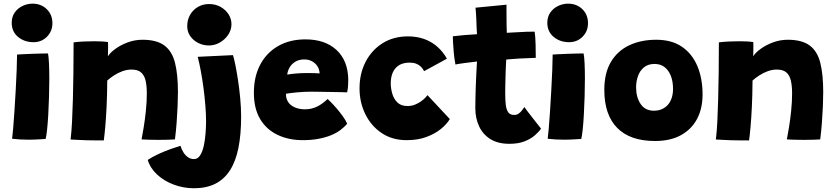

<svg xmlns="http://www.w3.org/2000/svg" viewBox="-20 -742 4464 1024"><path d="M223.5 -1Q215 -0.5 188 1.2Q161 3 131.5 3Q110 3 88 1.8Q66 0.5 44.5 -2Q46.5 -15 50 -54.8Q53.5 -94.5 57 -148.8Q60.5 -203 63.8 -261Q67 -319 69 -369.8Q71 -420.5 71 -451Q82.5 -452 104.2 -453Q126 -454 151.5 -455Q177 -456 200 -456.5Q223 -457 236 -457Q239.5 -441 241.2 -404.5Q243 -368 243 -323Q243 -277.5 241.5 -228Q240 -178.5 237.5 -132.5Q235 -86.5 231.2 -51.5Q227.5 -16.5 223.5 -1ZM159 -517Q110 -517 76.2 -545.2Q42.5 -573.5 42.5 -620.5Q42.5 -652.5 58.5 -675.2Q74.5 -698 100 -710.2Q125.5 -722.5 153.5 -722.5Q199 -722.5 229.2 -693.2Q259.5 -664 259.5 -618Q259.5 -575.5 230.5 -546.2Q201.5 -517 159 -517Z M533.5 7Q516.5 7 491.5 6.8Q466.5 6.5 440.5 6Q420.5 5 393.5 4Q366.5 3 356.5 2Q361.5 -39.5 364.2 -93.8Q367 -148 368.8 -213.5Q370.5 -279 371.5 -355Q372.5 -431 372.5 -516Q393.5 -519 423 -520.5Q452.5 -522 481.5 -522Q502.5 -522 522 -521Q541.5 -520 556 -517.5Q556.5 -513.5 556.5 -500Q556.5 -486.5 556.2 -470.2Q556 -454 555.5 -441.5Q566.5 -460 594.5 -480.8Q622.5 -501.5 660.8 -515.8Q699 -530 739.5 -530Q816 -530 857 -499.2Q898 -468.5 913.5 -406.5Q929 -344.5 929 -250.5Q929 -219.5 927.2 -176.8Q925.5 -134 922 -87.5Q918.5 -41 913 1.5Q901.5 2.5 877.5 3.2Q853.5 4 826.5 4Q798 4 772.2 3.2Q746.5 2.5 735 1.5Q739.5 -21.5 746.2 -62Q753 -102.5 758 -151Q763 -199.5 763 -244.5Q763 -282.5 756.8 -311Q750.5 -339.5 733 -355.2Q715.5 -371 681.5 -371Q657 -371 633 -362.2Q609 -353.5 588.2 -340Q567.5 -326.5 552 -312.5Q551.5 -235 548.5 -173.5Q545.5 -112 541.5 -66.8Q537.5 -21.5 533.5 7Z M1266 -120.5Q1266 -25.5 1251.8 46Q1237.5 117.5 1207 165.5Q1176.5 213.5 1128.8 237.8Q1081 262 1015 262Q959 262 907.2 242.8Q855.5 223.5 818.5 189.5Q781.5 155.5 768 111Q791.5 95 824 80Q856.5 65 888.5 53.5Q920.5 42 942.5 35.5Q948 54 958 70.2Q968 86.5 982.5 96.5Q997 106.5 1015 106.5Q1034.5 106.5 1047.2 86.8Q1060 67 1066.8 36.2Q1073.5 5.5 1076.2 -29.5Q1079 -64.5 1079 -95Q1079 -134 1075.2 -180Q1071.5 -226 1065.2 -273.5Q1059 -321 1051 -363.5Q1043 -406 1034.5 -439L1222.5 -448Q1227.5 -433.5 1234.8 -398.2Q1242 -363 1249.2 -315.8Q1256.5 -268.5 1261.2 -217.5Q1266 -166.5 1266 -120.5ZM1095 -720.5Q1129 -720.5 1156 -705.5Q1183 -690.5 1198.8 -666Q1214.5 -641.5 1214.5 -613Q1214.5 -582.5 1197.2 -556.8Q1180 -531 1152.5 -515.2Q1125 -499.5 1094 -499.5Q1064.5 -499.5 1038 -512.5Q1011.5 -525.5 995 -548.8Q978.5 -572 978.5 -603Q978.5 -636 993.8 -662.8Q1009 -689.5 1035.5 -705Q1062 -720.5 1095 -720.5Z M1831.5 -82.5Q1817 -64.5 1795.2 -48.2Q1773.5 -32 1744.2 -20.2Q1715 -8.5 1677.8 -1.5Q1640.5 5.5 1594.5 5.5Q1519 5.5 1459.8 -23Q1400.5 -51.5 1367.2 -107.5Q1334 -163.5 1334 -247.5Q1334 -333.5 1368 -397.5Q1402 -461.5 1464 -496.8Q1526 -532 1609 -532Q1714 -532 1775 -475.2Q1836 -418.5 1837.5 -316.5Q1837.5 -297 1836.2 -282Q1835 -267 1831.5 -249.5Q1824 -250 1798.2 -250.5Q1772.5 -251 1740.5 -251.5Q1708.5 -252 1681 -252.5Q1653.5 -253 1642.5 -253Q1602 -253 1565 -249.5Q1528 -246 1505 -242Q1505 -234.5 1506 -227Q1507 -219.5 1509.5 -213Q1515.5 -195.5 1529.5 -183.5Q1543.5 -171.5 1563.5 -165.2Q1583.5 -159 1606 -159Q1624.5 -159 1640.8 -162.8Q1657 -166.5 1672 -174Q1687 -181.5 1700.5 -191.5Q1714 -201.5 1727.5 -214Q1730.5 -211.5 1744 -198Q1757.5 -184.5 1774.8 -164.5Q1792 -144.5 1807.8 -122.8Q1823.5 -101 1831.5 -82.5ZM1512 -344Q1530.5 -347.5 1558.2 -350Q1586 -352.5 1623 -352.5Q1643.5 -352.5 1660.5 -351.8Q1677.5 -351 1684.5 -350.5Q1684.5 -359 1681.5 -369.5Q1677.5 -384.5 1666.8 -397Q1656 -409.5 1640 -417.2Q1624 -425 1602.5 -425Q1574 -425 1554.2 -412.5Q1534.5 -400 1524 -381.2Q1513.5 -362.5 1512 -344Z M2379 -107Q2363 -80 2331.5 -54.2Q2300 -28.5 2254.2 -11.5Q2208.5 5.5 2149 5.5Q2072 5.5 2015.8 -32.2Q1959.5 -70 1928.5 -133Q1897.5 -196 1897.5 -271Q1897.5 -349.5 1929.8 -412Q1962 -474.5 2020 -511.2Q2078 -548 2156 -548Q2203 -548 2242.2 -534Q2281.5 -520 2312 -493.2Q2342.5 -466.5 2363.5 -429L2242 -362.5Q2240 -366 2235.5 -373.2Q2231 -380.5 2222 -388.8Q2213 -397 2199 -402.5Q2185 -408 2164.5 -408Q2131.5 -408 2109.2 -394.8Q2087 -381.5 2075.5 -356.8Q2064 -332 2064 -297.5Q2064 -271.5 2071.8 -243.5Q2079.5 -215.5 2099 -196Q2118.5 -176.5 2153.5 -176.5Q2175 -176.5 2193.5 -184Q2212 -191.5 2226 -201.8Q2240 -212 2248.8 -221.2Q2257.5 -230.5 2260 -234.5Z M2865.5 -56Q2855 -40 2833.2 -20.8Q2811.5 -1.5 2777.8 11.8Q2744 25 2697 25Q2635 25 2594.8 -0.5Q2554.5 -26 2534.8 -69.2Q2515 -112.5 2515 -165Q2515 -193.5 2515.8 -223.8Q2516.5 -254 2517.5 -283Q2518.5 -312 2519.8 -337.8Q2521 -363.5 2522.2 -383Q2523.5 -402.5 2524 -414Q2488.5 -410 2455.5 -405.5Q2422.5 -401 2409 -398Q2403 -430 2400 -462.8Q2397 -495.5 2396 -519.2Q2395 -543 2395 -548.5Q2424 -552 2455.8 -554.8Q2487.5 -557.5 2524 -559.5Q2523 -569 2522 -593.2Q2521 -617.5 2520.5 -636Q2520 -654 2518.5 -672.2Q2517 -690.5 2516 -701L2681.5 -717Q2681 -711.5 2681.2 -691.2Q2681.5 -671 2681.5 -643Q2681.5 -628 2681.8 -608Q2682 -588 2683 -567Q2700 -568 2722.2 -569.2Q2744.5 -570.5 2757 -571Q2777.5 -572.5 2792.8 -572.8Q2808 -573 2818 -573Q2828 -573 2831.5 -573Q2835.5 -545.5 2836.5 -505.2Q2837.5 -465 2837.5 -433.5Q2832.5 -433.5 2805.5 -432.2Q2778.5 -431 2753 -430Q2735 -429 2713.2 -427.2Q2691.5 -425.5 2680 -424.5Q2679.5 -415 2678.5 -399Q2677.5 -383 2677 -363.2Q2676.5 -343.5 2675.8 -322Q2675 -300.5 2674.8 -279.8Q2674.5 -259 2674.5 -241.5Q2674.5 -208 2677.5 -182.8Q2680.5 -157.5 2690.5 -143.2Q2700.5 -129 2722 -129Q2736 -129 2746 -136Q2756 -143 2763.5 -152.8Q2771 -162.5 2776.5 -171Q2784 -160.5 2797 -143.5Q2810 -126.5 2824.2 -108.5Q2838.5 -90.5 2849.8 -76Q2861 -61.5 2865.5 -56Z M3080 -1Q3071.5 -0.5 3044.5 1.2Q3017.5 3 2988 3Q2966.5 3 2944.5 1.8Q2922.5 0.5 2901 -2Q2903 -15 2906.5 -54.8Q2910 -94.5 2913.5 -148.8Q2917 -203 2920.2 -261Q2923.5 -319 2925.5 -369.8Q2927.5 -420.5 2927.5 -451Q2939 -452 2960.8 -453Q2982.5 -454 3008 -455Q3033.5 -456 3056.5 -456.5Q3079.5 -457 3092.5 -457Q3096 -441 3097.8 -404.5Q3099.5 -368 3099.5 -323Q3099.5 -277.5 3098 -228Q3096.5 -178.5 3094 -132.5Q3091.5 -86.5 3087.8 -51.5Q3084 -16.5 3080 -1ZM3015.5 -517Q2966.5 -517 2932.8 -545.2Q2899 -573.5 2899 -620.5Q2899 -652.5 2915 -675.2Q2931 -698 2956.5 -710.2Q2982 -722.5 3010 -722.5Q3055.5 -722.5 3085.8 -693.2Q3116 -664 3116 -618Q3116 -575.5 3087 -546.2Q3058 -517 3015.5 -517Z M3473.5 10Q3340.5 10 3271.8 -59.8Q3203 -129.5 3203 -262.5Q3203 -352.5 3238.2 -411.8Q3273.5 -471 3336 -500.5Q3398.5 -530 3480 -530Q3562 -530 3616.8 -492.8Q3671.5 -455.5 3699.2 -389.8Q3727 -324 3727 -238.5Q3727 -163 3697.5 -107.5Q3668 -52 3611.5 -21Q3555 10 3473.5 10ZM3467.5 -151.5Q3490.5 -151.5 3509.2 -159.5Q3528 -167.5 3541.5 -182.5Q3555 -197.5 3562.2 -219.2Q3569.5 -241 3569.5 -268Q3569.5 -307.5 3557.8 -337.5Q3546 -367.5 3524.2 -384.2Q3502.5 -401 3471 -401Q3436 -401 3414 -382.5Q3392 -364 3382.2 -335.2Q3372.5 -306.5 3372.5 -276.5Q3372.5 -223 3396.8 -187.2Q3421 -151.5 3467.5 -151.5Z M3975 7Q3958 7 3933 6.8Q3908 6.5 3882 6Q3862 5 3835 4Q3808 3 3798 2Q3803 -39.5 3805.8 -93.8Q3808.5 -148 3810.2 -213.5Q3812 -279 3813 -355Q3814 -431 3814 -516Q3835 -519 3864.5 -520.5Q3894 -522 3923 -522Q3944 -522 3963.5 -521Q3983 -520 3997.5 -517.5Q3998 -513.5 3998 -500Q3998 -486.5 3997.8 -470.2Q3997.5 -454 3997 -441.5Q4008 -460 4036 -480.8Q4064 -501.5 4102.2 -515.8Q4140.5 -530 4181 -530Q4257.5 -530 4298.5 -499.2Q4339.5 -468.5 4355 -406.5Q4370.5 -344.5 4370.5 -250.5Q4370.5 -219.5 4368.8 -176.8Q4367 -134 4363.5 -87.5Q4360 -41 4354.5 1.5Q4343 2.5 4319 3.2Q4295 4 4268 4Q4239.5 4 4213.8 3.2Q4188 2.5 4176.5 1.5Q4181 -21.5 4187.8 -62Q4194.5 -102.5 4199.5 -151Q4204.5 -199.5 4204.5 -244.5Q4204.5 -282.5 4198.2 -311Q4192 -339.5 4174.5 -355.2Q4157 -371 4123 -371Q4098.5 -371 4074.5 -362.2Q4050.5 -353.5 4029.8 -340Q4009 -326.5 3993.5 -312.5Q3993 -235 3990 -173.5Q3987 -112 3983 -66.8Q3979 -21.5 3975 7Z"/></svg>

Font: Grandstander Thin ExtraBold
Style: Regular
Weight: 800
Version: Version 1.200